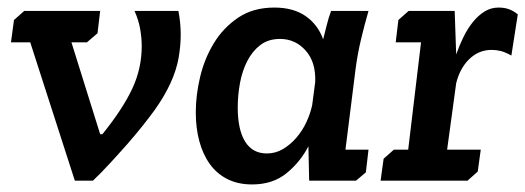

<svg xmlns="http://www.w3.org/2000/svg" viewBox="-20 -478 1390 508"><path d="M238 -390 210 -366H169L245 -123H251Q305 -190 330 -243.5Q355 -297 355 -356Q355 -377 351 -400.5Q347 -424 336 -449H452Q464 -389 452.5 -324.5Q441 -260 390 -188Q377 -170 358 -146Q339 -122 317 -97Q295 -72 271.5 -46.5Q248 -21 226 0H178L60 -366H9L17 -425L44 -449H245Z M955 -449Q944 -411 935 -373Q926 -335 921 -297L894 -82H955L948 -22L922 0H798L796 -91Q775 -50 738.5 -20Q702 10 647 10Q610 10 582 -4Q554 -18 535.5 -43.5Q517 -69 507.5 -104Q498 -139 498 -181Q498 -226 509.5 -274.5Q521 -323 546 -364Q571 -405 610.5 -431.5Q650 -458 706 -458Q756 -458 788.5 -435.5Q821 -413 835 -374Q840 -393 844.5 -411.5Q849 -430 856 -449ZM721 -375Q690 -375 669 -359Q648 -343 634.5 -317Q621 -291 615 -258.5Q609 -226 609 -194Q609 -135 628.5 -103.5Q648 -72 686 -72Q709 -72 728.5 -83.5Q748 -95 764 -113.5Q780 -132 790.5 -154.5Q801 -177 806 -200L814 -261Q816 -314 788.5 -344.5Q761 -375 721 -375Z M1061 -449H1183L1187 -334Q1195 -357 1206 -379.5Q1217 -402 1231 -419.5Q1245 -437 1262 -447.5Q1279 -458 1299 -458Q1315 -458 1327 -453.5Q1339 -449 1350 -440L1333 -331Q1317 -340 1305 -343Q1293 -346 1281 -346Q1247 -346 1222 -322Q1197 -298 1187 -258L1163 -82H1252L1244 -24L1217 0H987L995 -58L1022 -82H1060L1094 -366H1027L1034 -425Z"/></svg>

Font: Zilla Slab SemiBold
Style: Regular
Weight: 600
Designer: Typotheque.com
Foundry: Typotheque type foundry
Version: Version 1.0; 2017